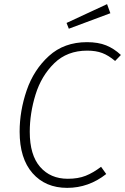

<svg xmlns="http://www.w3.org/2000/svg" viewBox="-20 -898 605 929"><path d="M565 -632 537 -603Q505 -630 474.5 -641.5Q444 -653 402 -653Q305 -653 242.5 -592Q180 -531 152 -440.5Q124 -350 124 -260Q124 -148 174 -90.5Q224 -33 308 -33Q358 -33 394.5 -47.5Q431 -62 469 -91L494 -56Q409 11 305 11Q200 11 137.5 -60Q75 -131 75 -261Q75 -361 109 -460.5Q143 -560 216.5 -627Q290 -694 401 -694Q455 -694 493.5 -678.5Q532 -663 565 -632ZM498 -878 514 -834 313 -759 302 -787Z"/></svg>

Font: Fira Sans ExtraLight
Style: Italic
Weight: 275
Italic angle: -8°
Designer: Carrois Corporate & Edenspiekermann AG
Foundry: Carrois Corporate GbR & Edenspiekermann AG
Version: Version 4.203